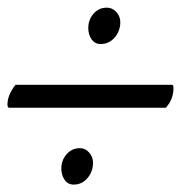

<svg xmlns="http://www.w3.org/2000/svg" viewBox="-20 -499 487 515"><path d="M250 -380.9Q234.4 -380.9 225.6 -393.6Q216.8 -406.2 216.8 -423.8Q216.8 -446.3 231 -462.4Q245.1 -478.5 266.6 -478.5Q281.2 -478.5 292 -466.8Q302.7 -455.1 302.7 -439.5Q302.7 -416 287.6 -398.4Q272.5 -380.9 250 -380.9ZM4.9 -210Q0 -210 0 -218.8Q0 -244.1 21.5 -271.5H441.4Q445.3 -271.5 445.3 -262.7Q445.3 -232.4 424.8 -210ZM177.7 -3.9Q162.1 -3.9 153.3 -16.6Q144.5 -29.3 144.5 -46.9Q144.5 -69.3 158.7 -85.4Q172.9 -101.6 194.3 -101.6Q209 -101.6 219.2 -89.8Q229.5 -78.1 229.5 -62.5Q229.5 -39.1 214.8 -21.5Q200.2 -3.9 177.7 -3.9Z"/></svg>

Font: Crimson Text
Style: Italic
Weight: 400
Italic angle: -11°
Designer: Sebastian Kosch
Foundry: Sebastian Kosch
Version: Version 1.100; ttfautohint (v1.8.4)